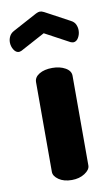

<svg xmlns="http://www.w3.org/2000/svg" viewBox="-117 -760 458 803"><g transform="rotate(-10 112.0 -358.5)"><path d="M122 0Q88 0 66.5 -15Q45 -30 45 -48V-429Q45 -450 66.5 -463Q88 -476 122 -476Q154 -476 177 -463Q200 -450 200 -429V-48Q200 -30 177 -15Q154 0 122 0ZM-3 -566Q-16 -566 -25 -580.5Q-34 -595 -34 -612Q-34 -625 -28 -637Q-22 -649 -9 -656L95 -712Q105 -717 112 -717Q119 -717 129 -712L233 -656Q247 -649 252.5 -637Q258 -625 258 -612Q258 -595 249.5 -580.5Q241 -566 227 -566Q225 -566 222 -567Q219 -568 216 -569L112 -625L8 -569Q5 -568 2 -567Q-1 -566 -3 -566Z"/></g></svg>

Font: Dosis ExtraLight ExtraBold
Style: Regular
Weight: 800
Version: Version 3.001; ttfautohint (v1.8.2)